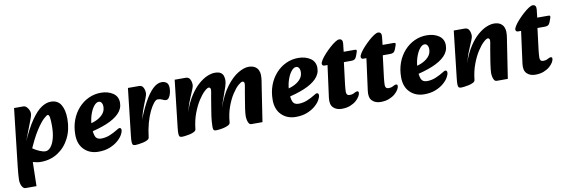

<svg xmlns="http://www.w3.org/2000/svg" viewBox="-56 -1028 4978 1687"><g transform="rotate(-10 2432.5 -185.0)"><path d="M235 16Q204 16 164 4.5Q124 -7 87 -24L135 -153Q152 -134 180.5 -114.5Q209 -95 239.5 -82Q270 -69 292 -69Q317 -69 338.5 -94.5Q360 -120 373 -167.5Q386 -215 386 -281Q386 -325 382 -352.5Q378 -380 365 -380Q357 -380 328.5 -354.5Q300 -329 258 -264Q216 -199 166 -81L131 -166Q187 -293 235.5 -363Q284 -433 327.5 -461.5Q371 -490 411 -490Q473 -490 501.5 -443Q530 -396 530 -317Q530 -220 492 -145Q454 -70 387.5 -27Q321 16 235 16ZM64 219Q48 219 37.5 205.5Q27 192 22.5 173.5Q18 155 18 140Q18 120 20.5 91.5Q23 63 27 23L85 -491H166Q183 -491 195.5 -479Q208 -467 215.5 -450.5Q223 -434 223 -419Q223 -400 207.5 -361.5Q192 -323 171 -267L142 -191H188L173 -56L166 -43L160 219Z M750 16Q673 16 623.5 -32.5Q574 -81 574 -166Q574 -237 596 -296Q618 -355 657.5 -399Q697 -443 748.5 -467Q800 -491 858 -491Q922 -491 966 -461.5Q1010 -432 1010 -376Q1010 -322 969.5 -281Q929 -240 857 -210.5Q785 -181 690 -161L677 -231Q725 -237 765.5 -253.5Q806 -270 832 -297Q858 -324 860 -359Q862 -383 853 -399.5Q844 -416 826 -416Q804 -416 781.5 -387Q759 -358 744 -310Q729 -262 729 -206Q729 -155 741 -124.5Q753 -94 794 -94Q835 -94 873.5 -110.5Q912 -127 937 -143Q945 -148 953 -152.5Q961 -157 967 -157Q974 -157 978 -151.5Q982 -146 982 -138Q982 -120 967 -94Q952 -68 922.5 -43Q893 -18 850 -1Q807 16 750 16Z M1205 -32 1167 -175Q1204 -271 1242 -341.5Q1280 -412 1320 -451Q1360 -490 1401 -490Q1427 -490 1444.5 -476Q1462 -462 1462 -427Q1462 -404 1456 -381Q1450 -358 1439 -343Q1428 -328 1413 -328Q1400 -328 1381.5 -337.5Q1363 -347 1340 -347Q1325 -347 1305.5 -323.5Q1286 -300 1265.5 -258Q1245 -216 1229 -158.5Q1213 -101 1205 -32ZM1080 14Q1067 14 1059.5 9.5Q1052 5 1050.5 -14Q1049 -33 1054 -75L1101 -491H1199Q1226 -491 1237.5 -469Q1249 -447 1249 -419Q1249 -406 1238.5 -378.5Q1228 -351 1215.5 -320.5Q1203 -290 1196 -267L1172 -185L1222 -191L1205 -32Q1204 -18 1187 -9Q1170 0 1147 5Q1124 10 1105 12Q1086 14 1080 14Z M2115 10Q2099 10 2091 -4.5Q2083 -19 2080 -36Q2077 -53 2077 -62Q2077 -76 2078.5 -94Q2080 -112 2083 -132Q2086 -152 2089 -170L2106 -274Q2109 -294 2113.5 -315.5Q2118 -337 2118 -350Q2118 -361 2113 -366Q2108 -371 2101 -371Q2088 -371 2062 -348Q2036 -325 2007.5 -281Q1979 -237 1956.5 -175Q1934 -113 1928 -36L1884 -175Q1925 -291 1978 -360Q2031 -429 2083.5 -459.5Q2136 -490 2175 -490Q2211 -490 2232.5 -476.5Q2254 -463 2263 -442Q2272 -421 2272 -400Q2272 -373 2268.5 -351Q2265 -329 2261 -303L2213 10ZM1497 14Q1484 14 1476.5 9.5Q1469 5 1467.5 -14Q1466 -33 1471 -75L1518 -491H1616Q1643 -491 1654.5 -469Q1666 -447 1666 -419Q1666 -406 1655 -378.5Q1644 -351 1630.5 -320.5Q1617 -290 1609 -267L1583 -185L1639 -191L1622 -32Q1621 -18 1604 -9Q1587 0 1564 5Q1541 10 1522 12Q1503 14 1497 14ZM1800 10Q1779 10 1776 -2.5Q1773 -15 1773 -26Q1773 -46 1775.5 -77.5Q1778 -109 1788 -170L1805 -274Q1808 -294 1812.5 -315.5Q1817 -337 1817 -350Q1817 -361 1812 -366Q1807 -371 1800 -371Q1787 -371 1761 -347Q1735 -323 1706 -278Q1677 -233 1653.5 -170.5Q1630 -108 1622 -32L1583 -185Q1613 -272 1651 -330.5Q1689 -389 1729.5 -424Q1770 -459 1807.5 -474.5Q1845 -490 1874 -490Q1910 -490 1927.5 -478Q1945 -466 1950.5 -447.5Q1956 -429 1956 -409Q1956 -387 1945 -353Q1934 -319 1917.5 -274.5Q1901 -230 1884 -175L1940 -191L1928 -36Q1927 -23 1910.5 -14Q1894 -5 1871 0.5Q1848 6 1828 8Q1808 10 1800 10Z M2511 16Q2434 16 2384.5 -32.5Q2335 -81 2335 -166Q2335 -237 2357 -296Q2379 -355 2418.5 -399Q2458 -443 2509.5 -467Q2561 -491 2619 -491Q2683 -491 2727 -461.5Q2771 -432 2771 -376Q2771 -322 2730.5 -281Q2690 -240 2618 -210.5Q2546 -181 2451 -161L2438 -231Q2486 -237 2526.5 -253.5Q2567 -270 2593 -297Q2619 -324 2621 -359Q2623 -383 2614 -399.5Q2605 -416 2587 -416Q2565 -416 2542.5 -387Q2520 -358 2505 -310Q2490 -262 2490 -206Q2490 -155 2502 -124.5Q2514 -94 2555 -94Q2596 -94 2634.5 -110.5Q2673 -127 2698 -143Q2706 -148 2714 -152.5Q2722 -157 2728 -157Q2735 -157 2739 -151.5Q2743 -146 2743 -138Q2743 -120 2728 -94Q2713 -68 2683.5 -43Q2654 -18 2611 -1Q2568 16 2511 16Z M2921 16Q2873 16 2845 -12Q2817 -40 2825 -100L2863 -385H2837Q2815 -385 2815 -405Q2815 -417 2829.5 -439.5Q2844 -462 2867.5 -487.5Q2891 -513 2916.5 -536Q2942 -559 2965 -574Q2988 -589 3002 -589Q3018 -589 3025.5 -578.5Q3033 -568 3031 -547L3023 -475H3120Q3135 -475 3137 -470Q3139 -465 3136 -454Q3123 -413 3112.5 -399Q3102 -385 3074 -385H3009L2985 -191Q2983 -172 2981.5 -155Q2980 -138 2980 -124Q2980 -111 2986.5 -101.5Q2993 -92 3011 -92Q3034 -92 3051.5 -102Q3069 -112 3078 -112Q3092 -112 3092 -97Q3092 -84 3081 -65Q3070 -46 3048.5 -27.5Q3027 -9 2995 3.5Q2963 16 2921 16Z M3268 16Q3220 16 3192 -12Q3164 -40 3172 -100L3210 -385H3184Q3162 -385 3162 -405Q3162 -417 3176.5 -439.5Q3191 -462 3214.5 -487.5Q3238 -513 3263.5 -536Q3289 -559 3312 -574Q3335 -589 3349 -589Q3365 -589 3372.5 -578.5Q3380 -568 3378 -547L3370 -475H3467Q3482 -475 3484 -470Q3486 -465 3483 -454Q3470 -413 3459.5 -399Q3449 -385 3421 -385H3356L3332 -191Q3330 -172 3328.5 -155Q3327 -138 3327 -124Q3327 -111 3333.5 -101.5Q3340 -92 3358 -92Q3381 -92 3398.5 -102Q3416 -112 3425 -112Q3439 -112 3439 -97Q3439 -84 3428 -65Q3417 -46 3395.5 -27.5Q3374 -9 3342 3.5Q3310 16 3268 16Z M3657 16Q3580 16 3530.5 -32.5Q3481 -81 3481 -166Q3481 -237 3503 -296Q3525 -355 3564.5 -399Q3604 -443 3655.5 -467Q3707 -491 3765 -491Q3829 -491 3873 -461.5Q3917 -432 3917 -376Q3917 -322 3876.5 -281Q3836 -240 3764 -210.5Q3692 -181 3597 -161L3584 -231Q3632 -237 3672.5 -253.5Q3713 -270 3739 -297Q3765 -324 3767 -359Q3769 -383 3760 -399.5Q3751 -416 3733 -416Q3711 -416 3688.5 -387Q3666 -358 3651 -310Q3636 -262 3636 -206Q3636 -155 3648 -124.5Q3660 -94 3701 -94Q3742 -94 3780.5 -110.5Q3819 -127 3844 -143Q3852 -148 3860 -152.5Q3868 -157 3874 -157Q3881 -157 3885 -151.5Q3889 -146 3889 -138Q3889 -120 3874 -94Q3859 -68 3829.5 -43Q3800 -18 3757 -1Q3714 16 3657 16Z M4304 10Q4288 10 4280 -4.5Q4272 -19 4269 -36Q4266 -53 4266 -62Q4266 -76 4268 -94Q4270 -112 4272.5 -132Q4275 -152 4278 -170L4295 -274Q4298 -294 4302.5 -315.5Q4307 -337 4307 -350Q4307 -361 4302 -366Q4297 -371 4290 -371Q4277 -371 4251 -347Q4225 -323 4196 -278Q4167 -233 4143.5 -170.5Q4120 -108 4112 -32L4073 -185Q4103 -272 4141 -330.5Q4179 -389 4219.5 -424Q4260 -459 4297.5 -474.5Q4335 -490 4364 -490Q4400 -490 4421.5 -476.5Q4443 -463 4452 -442Q4461 -421 4461 -400Q4461 -373 4457.5 -351Q4454 -329 4450 -303L4402 10ZM3987 14Q3974 14 3966.5 9.5Q3959 5 3957.5 -14Q3956 -33 3961 -75L4008 -491H4106Q4133 -491 4144.5 -469Q4156 -447 4156 -419Q4156 -406 4145 -378.5Q4134 -351 4120.5 -320.5Q4107 -290 4099 -267L4073 -185L4129 -191L4112 -32Q4111 -18 4094 -9Q4077 0 4054 5Q4031 10 4012 12Q3993 14 3987 14Z M4648 16Q4600 16 4572 -12Q4544 -40 4552 -100L4590 -385H4564Q4542 -385 4542 -405Q4542 -417 4556.5 -439.5Q4571 -462 4594.5 -487.5Q4618 -513 4643.5 -536Q4669 -559 4692 -574Q4715 -589 4729 -589Q4745 -589 4752.5 -578.5Q4760 -568 4758 -547L4750 -475H4847Q4862 -475 4864 -470Q4866 -465 4863 -454Q4850 -413 4839.5 -399Q4829 -385 4801 -385H4736L4712 -191Q4710 -172 4708.5 -155Q4707 -138 4707 -124Q4707 -111 4713.5 -101.5Q4720 -92 4738 -92Q4761 -92 4778.5 -102Q4796 -112 4805 -112Q4819 -112 4819 -97Q4819 -84 4808 -65Q4797 -46 4775.5 -27.5Q4754 -9 4722 3.5Q4690 16 4648 16Z"/></g></svg>

Font: Alkatra
Style: Regular
Weight: 400
Designer: Suman Bhandary
Version: Version 1.100;gftools[0.9.22]